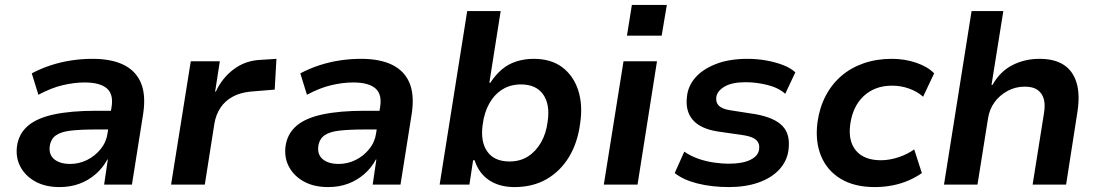

<svg xmlns="http://www.w3.org/2000/svg" viewBox="-20 -750 4470 780"><path d="M222 10Q165 10 124.5 -12Q84 -34 63.5 -71.5Q43 -109 49 -156Q56 -206 92.5 -238Q129 -270 198.5 -285Q268 -300 371 -300H449L438 -224H371Q310 -224 269 -219.5Q228 -215 207 -200Q186 -185 182 -155Q178 -121 201 -102.5Q224 -84 265 -84Q301 -84 333.5 -100Q366 -116 389 -144.5Q412 -173 417 -209L433 -314Q442 -367 414 -391Q386 -415 324 -415Q282 -415 235 -404Q188 -393 136 -365L109 -452Q147 -472 187 -485Q227 -498 269.5 -504.5Q312 -511 356 -511Q432 -511 481.5 -487Q531 -463 552 -414.5Q573 -366 562 -290L516 0H403L418 -102H416Q398 -68 368.5 -42.5Q339 -17 302.5 -3.5Q266 10 222 10Z M675 0 755 -501H873L854 -378H857Q882 -433 930 -469Q978 -505 1042 -507L1103 -511L1096 -386L999 -378Q956 -374 925 -357Q894 -340 875.5 -312Q857 -284 851 -248L812 0Z M1313 10Q1256 10 1215.5 -12Q1175 -34 1154.5 -71.5Q1134 -109 1140 -156Q1147 -206 1183.5 -238Q1220 -270 1289.5 -285Q1359 -300 1462 -300H1540L1529 -224H1462Q1401 -224 1360 -219.5Q1319 -215 1298 -200Q1277 -185 1273 -155Q1269 -121 1292 -102.5Q1315 -84 1356 -84Q1392 -84 1424.5 -100Q1457 -116 1480 -144.5Q1503 -173 1508 -209L1524 -314Q1533 -367 1505 -391Q1477 -415 1415 -415Q1373 -415 1326 -404Q1279 -393 1227 -365L1200 -452Q1238 -472 1278 -485Q1318 -498 1360.5 -504.5Q1403 -511 1447 -511Q1523 -511 1572.5 -487Q1622 -463 1643 -414.5Q1664 -366 1653 -290L1607 0H1494L1509 -102H1507Q1489 -68 1459.5 -42.5Q1430 -17 1393.5 -3.5Q1357 10 1313 10Z M2070 10Q2009 10 1967 -18Q1925 -46 1908 -99H1902L1887 0H1766L1878 -705H2014L1968 -414H1972Q1993 -446 2019 -468Q2045 -490 2078 -500.5Q2111 -511 2148 -511Q2219 -511 2264.5 -476.5Q2310 -442 2329 -383Q2348 -324 2337 -250Q2327 -171 2292 -113Q2257 -55 2201 -22.5Q2145 10 2070 10ZM2050 -94Q2093 -94 2125 -114.5Q2157 -135 2178 -171.5Q2199 -208 2205 -257Q2215 -326 2186.5 -366.5Q2158 -407 2096 -407Q2054 -407 2021.5 -387Q1989 -367 1968 -330Q1947 -293 1941 -244Q1931 -175 1959.5 -134.5Q1988 -94 2050 -94Z M2527 -605 2547 -730H2689L2668 -605ZM2433 0 2513 -501H2649L2570 0Z M2941 10Q2872 10 2814 -4.5Q2756 -19 2721 -47L2760 -134Q2784 -117 2814.5 -106Q2845 -95 2878 -90Q2911 -85 2941 -85Q2997 -85 3029 -101Q3061 -117 3064 -144Q3067 -167 3053 -180.5Q3039 -194 3005 -200L2895 -216Q2825 -227 2794 -263.5Q2763 -300 2771 -360Q2776 -402 2805.5 -435.5Q2835 -469 2888.5 -490Q2942 -511 3018 -511Q3055 -511 3092 -504.5Q3129 -498 3160.5 -486Q3192 -474 3211 -456L3170 -369Q3142 -394 3097 -405Q3052 -416 3009 -416Q2954 -416 2924 -398.5Q2894 -381 2890 -356Q2887 -334 2900.5 -320.5Q2914 -307 2947 -302L3050 -286Q3127 -272 3159.5 -237.5Q3192 -203 3183 -139Q3177 -95 3145.5 -61Q3114 -27 3061.5 -8.5Q3009 10 2941 10Z M3534 10Q3451 10 3395.5 -23.5Q3340 -57 3315.5 -116.5Q3291 -176 3301 -253Q3309 -312 3334 -360Q3359 -408 3398 -441.5Q3437 -475 3489 -493Q3541 -511 3603 -511Q3656 -511 3702.5 -495Q3749 -479 3775 -452L3730 -357Q3707 -378 3673.5 -390Q3640 -402 3605 -402Q3568 -402 3539 -391Q3510 -380 3488 -359Q3466 -338 3452.5 -309.5Q3439 -281 3434 -244Q3425 -176 3458 -137.5Q3491 -99 3559 -99Q3593 -99 3629.5 -111Q3666 -123 3694 -143L3725 -47Q3703 -31 3672.5 -17.5Q3642 -4 3606.5 3Q3571 10 3534 10Z M3815 0 3927 -705H4056L4008 -405H4012Q4043 -460 4093 -485.5Q4143 -511 4203 -511Q4264 -511 4301.5 -486.5Q4339 -462 4353.5 -414Q4368 -366 4357 -295L4311 0H4175L4221 -289Q4227 -324 4220.5 -347.5Q4214 -371 4195.5 -384.5Q4177 -398 4143 -398Q4105 -398 4073 -380.5Q4041 -363 4020.5 -335Q4000 -307 3994 -270L3951 0Z"/></svg>

Font: Nunito Sans 7pt
Style: Bold Italic
Weight: 700
Italic angle: -9°
Version: Version 3.101;gftools[0.9.27]